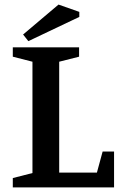

<svg xmlns="http://www.w3.org/2000/svg" viewBox="-20 -820 527 840"><path d="M36 0V-41L122 -63V-550L36 -572V-613H326V-572L239 -550V-65H404L429 -157H479V0ZM104 -640 81 -669 236 -800 327 -768V-746Z"/></svg>

Font: Manuale SemiBold
Style: Regular
Weight: 600
Version: Version 1.002